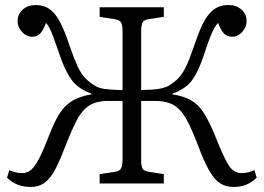

<svg xmlns="http://www.w3.org/2000/svg" viewBox="-20 -729 1048 763"><path d="M102 14Q45 14 8 -23L17 -53Q27 -48 40 -44.5Q53 -41 68 -41Q88 -41 103.5 -54Q119 -67 136 -100Q153 -133 176 -193Q196 -245 216.5 -277.5Q237 -310 266.5 -328Q296 -346 343 -354V-357Q288 -377 262 -415Q236 -453 216 -514Q201 -558 192 -582Q183 -606 176.5 -618Q170 -630 163 -638Q151 -607 139 -595Q127 -583 108 -583Q85 -583 67.5 -602Q50 -621 50 -645Q50 -673 70.5 -691Q91 -709 121 -709Q154 -709 177 -693Q200 -677 219 -640.5Q238 -604 258 -543Q275 -494 288.5 -465Q302 -436 318.5 -419Q335 -402 358 -388Q372 -379 396 -375.5Q420 -372 467 -371V-606Q467 -630 461 -640Q455 -650 434 -653L376 -662V-700H631V-662L571 -653Q551 -650 546 -638.5Q541 -627 541 -602V-371Q588 -372 611.5 -376Q635 -380 650 -388Q673 -402 689 -418.5Q705 -435 719 -464Q733 -493 750 -543Q766 -591 783 -628.5Q800 -666 825 -687.5Q850 -709 889 -709Q919 -709 939.5 -691Q960 -673 960 -645Q960 -621 942.5 -602Q925 -583 903 -583Q881 -583 868.5 -597.5Q856 -612 847 -638Q838 -629 831 -616.5Q824 -604 814.5 -579.5Q805 -555 790 -510Q771 -451 746 -414Q721 -377 666 -357V-354Q710 -347 739 -330.5Q768 -314 789 -281.5Q810 -249 833 -194Q864 -115 885 -78Q906 -41 940 -41Q954 -41 967.5 -44.5Q981 -48 991 -53L1000 -23Q963 14 909 14Q878 14 855.5 0Q833 -14 812 -50Q791 -86 767 -151Q744 -211 723.5 -250.5Q703 -290 674 -309Q645 -328 596 -328H541V-93Q541 -69 546.5 -59Q552 -49 573 -46L631 -37V0H376V-37L436 -46Q456 -49 461.5 -60.5Q467 -72 467 -97V-328H410Q363 -328 334.5 -309.5Q306 -291 285.5 -252Q265 -213 241 -151Q220 -96 201.5 -59.5Q183 -23 159.5 -4.5Q136 14 102 14Z"/></svg>

Font: Literata 12pt Light
Style: Regular
Weight: 300
Designer: Latin by Veronika Burian and Jose Scaglione. Greek by Irene Vlachou. Cyrillic by Vera Evstafieva.
Foundry: TypeTogether
Version: Version 3.002